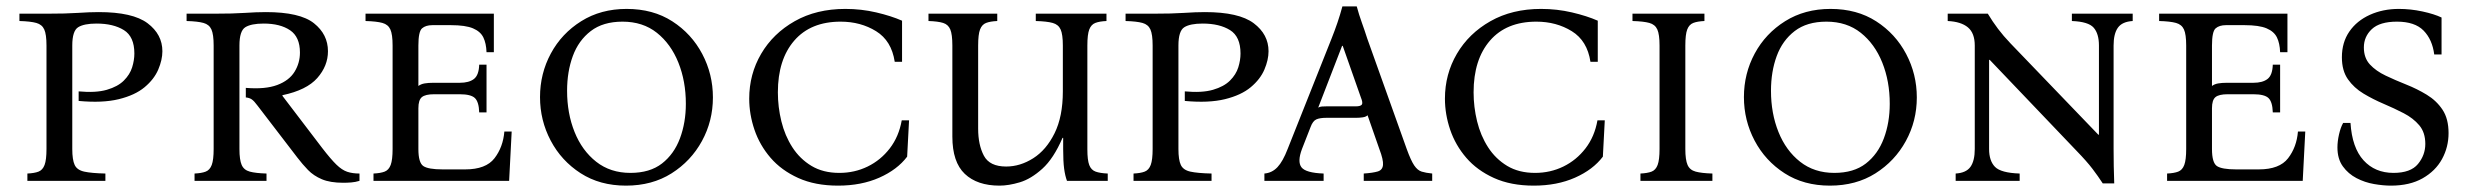

<svg xmlns="http://www.w3.org/2000/svg" viewBox="-20 -568 7774 603"><path d="M66 0V-23Q88 -24 101 -29Q114 -34 120 -50Q126 -66 126 -100V-425Q126 -460 119 -475.5Q112 -491 94 -496Q76 -501 41 -502V-525H126Q188 -525 224.5 -527.5Q261 -530 290 -530Q397 -530 443.5 -495Q490 -460 490 -407Q490 -380 477 -349.5Q464 -319 434 -294Q404 -269 353 -256.5Q302 -244 227 -251V-281Q281 -276 315.5 -286Q350 -296 369 -315Q388 -334 395 -356.5Q402 -379 402 -400Q402 -453 369 -473.5Q336 -494 283 -494Q244 -494 225.5 -482.5Q207 -471 207 -425V-100Q207 -66 214.5 -50Q222 -34 244.5 -29Q267 -24 311 -23V0Z M1058 6Q1017 6 991 -5Q965 -16 947.5 -34Q930 -52 914 -73L789 -236Q778 -251 770.5 -256Q763 -261 752 -262V-292Q813 -287 850.5 -301Q888 -315 905 -342.5Q922 -370 922 -403Q922 -452 891 -473Q860 -494 808 -494Q769 -494 750.5 -482.5Q732 -471 732 -425V-100Q732 -66 739 -50Q746 -34 764.5 -29Q783 -24 817 -23V0H591V-23Q613 -24 626 -29Q639 -34 645 -50Q651 -66 651 -100V-425Q651 -460 644 -475.5Q637 -491 619 -496Q601 -501 566 -502V-525H651Q713 -525 749 -527.5Q785 -530 815 -530Q922 -530 966 -495Q1010 -460 1010 -407Q1010 -361 976.5 -323Q943 -285 867 -269V-267L992 -103Q1019 -68 1036.5 -51Q1054 -34 1070.5 -28.5Q1087 -23 1109 -23V0Q1096 4 1083 5Q1070 6 1058 6Z M1153 0V-23Q1175 -24 1188 -29Q1201 -34 1207 -50Q1213 -66 1213 -100V-425Q1213 -460 1206 -475.5Q1199 -491 1181 -496Q1163 -501 1128 -502V-525H1531V-404H1508Q1507 -432 1498 -450.5Q1489 -469 1465.5 -479Q1442 -489 1396 -489H1338Q1317 -489 1305.5 -479Q1294 -469 1294 -425V-298Q1302 -304 1313.5 -306Q1325 -308 1341 -308H1424Q1453 -308 1468.5 -320Q1484 -332 1485 -365H1508V-215H1485Q1484 -248 1471.5 -260Q1459 -272 1424 -272H1343Q1316 -272 1305 -263Q1294 -254 1294 -228V-100Q1294 -57 1309.5 -46.5Q1325 -36 1370 -36H1441Q1506 -36 1533 -71Q1560 -106 1564 -155H1587L1579 0Z M1948 -540Q2031 -540 2091.5 -501Q2152 -462 2185.5 -398.5Q2219 -335 2219 -262Q2219 -188 2184.5 -125Q2150 -62 2089 -23.5Q2028 15 1946 15Q1864 15 1803.5 -24Q1743 -63 1709.5 -126.5Q1676 -190 1676 -263Q1676 -337 1710 -400Q1744 -463 1805.5 -501.5Q1867 -540 1948 -540ZM1960 -25Q2021 -25 2059 -54.5Q2097 -84 2115.5 -133.5Q2134 -183 2134 -242Q2134 -313 2110.5 -371.5Q2087 -430 2043 -465Q1999 -500 1935 -500Q1874 -500 1835.5 -470.5Q1797 -441 1779 -392Q1761 -343 1761 -283Q1761 -212 1784.5 -153.5Q1808 -95 1852.5 -60Q1897 -25 1960 -25Z M2612 15Q2540 15 2487 -9Q2434 -33 2400 -72.5Q2366 -112 2349.5 -160.5Q2333 -209 2333 -258Q2333 -335 2370.5 -399Q2408 -463 2476 -501.5Q2544 -540 2635 -540Q2685 -540 2732 -529Q2779 -518 2813 -503V-374H2790Q2780 -440 2731.5 -470Q2683 -500 2620 -500Q2526 -500 2474.5 -440.5Q2423 -381 2423 -278Q2423 -232 2434 -187Q2445 -142 2468.5 -105.5Q2492 -69 2528.5 -47Q2565 -25 2616 -25Q2664 -25 2705 -45Q2746 -65 2774.5 -102Q2803 -139 2812 -190H2835L2829 -76Q2798 -35 2741.5 -10Q2685 15 2612 15Z M3119 15Q3049 15 3010 -22Q2971 -59 2971 -139V-425Q2971 -460 2964.5 -475.5Q2958 -491 2942 -496Q2926 -501 2896 -502V-525H3112V-502Q3090 -501 3077 -496Q3064 -491 3058 -475.5Q3052 -460 3052 -425V-164Q3052 -113 3070 -79Q3088 -45 3140 -45Q3184 -45 3225 -71Q3266 -97 3292 -149.5Q3318 -202 3318 -281V-425Q3318 -460 3311 -475.5Q3304 -491 3286 -496Q3268 -501 3233 -502V-525H3455V-502Q3433 -501 3420 -496Q3407 -491 3401 -475.5Q3395 -460 3395 -425V-99Q3395 -65 3401 -49.5Q3407 -34 3421 -29Q3435 -24 3459 -23V0H3331Q3325 -16 3322 -38.5Q3319 -61 3319 -100V-135H3317Q3289 -70 3253.5 -38Q3218 -6 3183 4.5Q3148 15 3119 15Z M3540 0V-23Q3562 -24 3575 -29Q3588 -34 3594 -50Q3600 -66 3600 -100V-425Q3600 -460 3593 -475.5Q3586 -491 3568 -496Q3550 -501 3515 -502V-525H3600Q3662 -525 3698.5 -527.5Q3735 -530 3764 -530Q3871 -530 3917.5 -495Q3964 -460 3964 -407Q3964 -380 3951 -349.5Q3938 -319 3908 -294Q3878 -269 3827 -256.5Q3776 -244 3701 -251V-281Q3755 -276 3789.5 -286Q3824 -296 3843 -315Q3862 -334 3869 -356.5Q3876 -379 3876 -400Q3876 -453 3843 -473.5Q3810 -494 3757 -494Q3718 -494 3699.5 -482.5Q3681 -471 3681 -425V-100Q3681 -66 3688.5 -50Q3696 -34 3718.5 -29Q3741 -24 3785 -23V0Z M4398 -100Q4411 -64 4421.5 -48.5Q4432 -33 4445 -29Q4458 -25 4478 -23V0H4263V-23Q4292 -25 4307 -29.5Q4322 -34 4323.5 -50Q4325 -66 4312 -100L4275 -206Q4270 -201 4260 -199.5Q4250 -198 4239 -198H4146Q4125 -198 4114 -193Q4103 -188 4096 -169L4069 -100Q4054 -60 4067.5 -42.5Q4081 -25 4137 -23V0H3951V-23Q3975 -25 3992 -43Q4009 -61 4024 -100L4162 -447Q4172 -472 4180.5 -497Q4189 -522 4196 -548H4241Q4248 -522 4257 -497Q4266 -472 4274 -447ZM4238 -234Q4253 -234 4257 -239.5Q4261 -245 4254 -262L4197 -424H4195L4120 -230Q4125 -233 4131.5 -233.5Q4138 -234 4146 -234Z M4797 15Q4725 15 4672 -9Q4619 -33 4585 -72.5Q4551 -112 4534.5 -160.5Q4518 -209 4518 -258Q4518 -335 4555.5 -399Q4593 -463 4661 -501.5Q4729 -540 4820 -540Q4870 -540 4917 -529Q4964 -518 4998 -503V-374H4975Q4965 -440 4916.5 -470Q4868 -500 4805 -500Q4711 -500 4659.5 -440.5Q4608 -381 4608 -278Q4608 -232 4619 -187Q4630 -142 4653.5 -105.5Q4677 -69 4713.5 -47Q4750 -25 4801 -25Q4849 -25 4890 -45Q4931 -65 4959.5 -102Q4988 -139 4997 -190H5020L5014 -76Q4983 -35 4926.5 -10Q4870 15 4797 15Z M5273 -100Q5273 -66 5280 -50Q5287 -34 5305.5 -29Q5324 -24 5358 -23V0H5132V-23Q5154 -24 5167 -29Q5180 -34 5186 -50Q5192 -66 5192 -100V-425Q5192 -460 5185 -475.5Q5178 -491 5160 -496Q5142 -501 5107 -502V-525H5333V-502Q5311 -501 5298 -496Q5285 -491 5279 -475.5Q5273 -460 5273 -425Z M5729 -540Q5812 -540 5872.5 -501Q5933 -462 5966.5 -398.5Q6000 -335 6000 -262Q6000 -188 5965.5 -125Q5931 -62 5870 -23.5Q5809 15 5727 15Q5645 15 5584.5 -24Q5524 -63 5490.5 -126.5Q5457 -190 5457 -263Q5457 -337 5491 -400Q5525 -463 5586.5 -501.5Q5648 -540 5729 -540ZM5741 -25Q5802 -25 5840 -54.5Q5878 -84 5896.5 -133.5Q5915 -183 5915 -242Q5915 -313 5891.5 -371.5Q5868 -430 5824 -465Q5780 -500 5716 -500Q5655 -500 5616.5 -470.5Q5578 -441 5560 -392Q5542 -343 5542 -283Q5542 -212 5565.5 -153.5Q5589 -95 5633.5 -60Q5678 -25 5741 -25Z M6584 8Q6569 -15 6551.5 -38Q6534 -61 6502 -94L6229 -380H6227V-100Q6227 -63 6245.5 -44Q6264 -25 6323 -23V0H6122V-23Q6155 -25 6168.5 -44Q6182 -63 6182 -100V-425Q6182 -464 6160.5 -482Q6139 -500 6097 -502V-525H6223Q6238 -500 6255 -477.5Q6272 -455 6294 -432L6570 -145H6572V-425Q6572 -462 6555.5 -481Q6539 -500 6487 -502V-525H6678V-502Q6645 -500 6631.5 -481Q6618 -462 6618 -425V-100Q6618 -72 6618.5 -46.5Q6619 -21 6620 8Z M6786 0V-23Q6808 -24 6821 -29Q6834 -34 6840 -50Q6846 -66 6846 -100V-425Q6846 -460 6839 -475.5Q6832 -491 6814 -496Q6796 -501 6761 -502V-525H7164V-404H7141Q7140 -432 7131 -450.5Q7122 -469 7098.5 -479Q7075 -489 7029 -489H6971Q6950 -489 6938.5 -479Q6927 -469 6927 -425V-298Q6935 -304 6946.5 -306Q6958 -308 6974 -308H7057Q7086 -308 7101.5 -320Q7117 -332 7118 -365H7141V-215H7118Q7117 -248 7104.5 -260Q7092 -272 7057 -272H6976Q6949 -272 6938 -263Q6927 -254 6927 -228V-100Q6927 -57 6942.5 -46.5Q6958 -36 7003 -36H7074Q7139 -36 7166 -71Q7193 -106 7197 -155H7220L7212 0Z M7489 15Q7465 15 7436 10Q7407 5 7381 -8.5Q7355 -22 7338 -45.5Q7321 -69 7321 -105Q7321 -124 7326 -146Q7331 -168 7339 -182H7362Q7367 -104 7403 -64.5Q7439 -25 7497 -25Q7551 -25 7574 -53Q7597 -81 7597 -116Q7597 -152 7578 -174.5Q7559 -197 7529 -212.5Q7499 -228 7466 -242Q7433 -256 7403 -274Q7373 -292 7354 -319Q7335 -346 7335 -388Q7335 -435 7358.5 -469Q7382 -503 7423 -521.5Q7464 -540 7514 -540Q7551 -540 7588 -532Q7625 -524 7648 -513V-397H7625Q7619 -444 7591.5 -472Q7564 -500 7508 -500Q7454 -500 7429 -476.5Q7404 -453 7404 -419Q7404 -386 7423 -365.5Q7442 -345 7472.5 -330.5Q7503 -316 7537 -302.5Q7571 -289 7601.5 -270.5Q7632 -252 7651 -223.5Q7670 -195 7670 -150Q7670 -106 7649.5 -68.5Q7629 -31 7588.5 -8Q7548 15 7489 15Z"/></svg>

Font: Bona Nova SC
Style: Regular
Weight: 400
Designer: Mateusz Machalski
Foundry: Capitalics
Version: Version 4.001; ttfautohint (v1.8.4.7-5d5b)